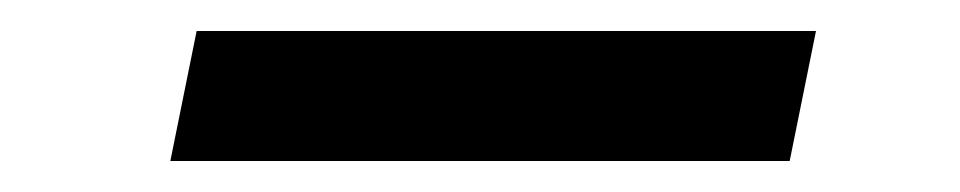

<svg xmlns="http://www.w3.org/2000/svg" viewBox="-20 -340 620 124"><path d="M90 -236 107 -320H507L490 -236Z"/></svg>

Font: Sometype Mono
Style: Bold Italic
Weight: 700
Italic angle: -12°
Monospace: yes
Designer: Ryoichi Tsunekawa
Foundry: Dharma Type
Version: Version 1.000; ttfautohint (v1.8.3)